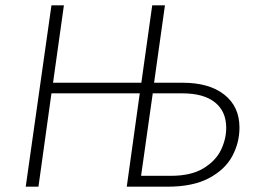

<svg xmlns="http://www.w3.org/2000/svg" viewBox="-20 -704 968 724"><path d="M883 -223Q883 -166 856 -115.5Q829 -65 768.5 -32.5Q708 0 611 0H458L507 -352H174L125 0H77L174 -684H221L180 -392H513L554 -684H602L561 -392H669Q769 -392 826 -347Q883 -302 883 -223ZM833 -222Q833 -284 790.5 -318Q748 -352 668 -352H556L512 -41H624Q701 -41 747.5 -69.5Q794 -98 813.5 -139Q833 -180 833 -222Z"/></svg>

Font: Fira Sans ExtraLight
Style: Italic
Weight: 275
Italic angle: -8°
Designer: Carrois Corporate & Edenspiekermann AG
Foundry: Carrois Corporate GbR & Edenspiekermann AG
Version: Version 4.203